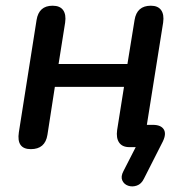

<svg xmlns="http://www.w3.org/2000/svg" viewBox="-20 -515 664 672"><path d="M484 110Q475 129 459 134.5Q443 140 428.5 135Q414 130 408 116.5Q402 103 412 84L455 0H433Q408 0 397 -16Q386 -32 390 -60L414 -211H172L146 -43Q138 7 88 7Q37 7 46 -52L108 -445Q116 -495 164 -495Q190 -495 201 -479.5Q212 -464 208 -436L185 -291H426L451 -445Q459 -495 508 -495Q533 -495 544 -479.5Q555 -464 551 -436L494 -78H515Q543 -78 553 -62.5Q563 -47 550 -20Z"/></svg>

Font: Nunito SemiBold
Style: Italic
Weight: 600
Italic angle: -9°
Designer: Vernon Adams
Foundry: Vernon Adams
Version: Version 3.601; ttfautohint (v1.8.2.53-6de2)